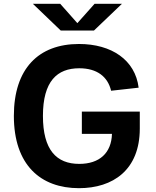

<svg xmlns="http://www.w3.org/2000/svg" viewBox="-20 -972 818 1004"><path d="M408 -388.5V-272H565.5C562.5 -171.5 500 -115 394.5 -115C275 -115 204.5 -188 204.5 -366C204.5 -547 278.5 -615 394.5 -615C487.5 -615 543.5 -571 561 -497.5L705 -513.5C687 -658.5 563.5 -742 393 -742C181.5 -742 52.5 -613 52.5 -366C52.5 -109 192.5 12 393 12C570.5 12 711 -83 711 -300V-388.5ZM152 -952H295L384.5 -851L474.5 -952H617.5L471.5 -812.5H297.5Z"/></svg>

Font: Monaspace Neon Wide
Style: Bold
Weight: 700
Width: 7
Designer: Riley Cran & the Lettermatic Team
Foundry: Lettermatic
Version: Version 1.000 (Monaspace Neon)